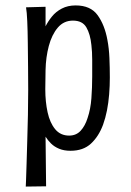

<svg xmlns="http://www.w3.org/2000/svg" viewBox="-20 -542 484 708"><path d="M75 146Q75 146 76 123Q77 100 78 62Q79 24 80.5 -23Q82 -70 83 -119Q84 -168 84 -211Q84 -250 83.5 -295.5Q83 -341 82.5 -385Q82 -429 80.5 -463.5Q79 -498 76 -515L148 -517V-445Q157 -463 171.5 -481Q186 -499 208 -510.5Q230 -522 259 -522Q314 -522 340 -486Q366 -450 376 -395Q382 -364 383.5 -328Q385 -292 385 -256Q385 -225 382.5 -194Q380 -163 374.5 -135Q369 -107 360 -82Q344 -39 315.5 -12.5Q287 14 240 14Q216 14 198 6.5Q180 -1 168 -13Q156 -25 148 -38L150 145ZM147 -213Q147 -167 155.5 -128Q164 -89 183.5 -65.5Q203 -42 235 -42Q261 -42 277.5 -60Q294 -78 303 -107Q314 -139 317 -179.5Q320 -220 320 -260Q320 -292 320 -321.5Q320 -351 317 -376Q313 -416 298.5 -441Q284 -466 249 -466Q215 -466 193 -440Q171 -414 160 -372.5Q149 -331 148 -284Z"/></svg>

Font: Truculenta
Style: Regular
Weight: 400
Designer: Ivan Castro, Eva Sanz & Omnibus-Type Team
Foundry: Omnibus-Type
Version: Version 1.002